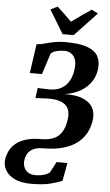

<svg xmlns="http://www.w3.org/2000/svg" viewBox="-117 -1043 777 1355"><g transform="rotate(5 271.0 -365.0)"><path d="M155.5 266.5Q85 266.5 39.5 244.2Q-6 222 -26 186.5Q-46 151 -40.5 111Q-35.5 78.5 -20.8 48.8Q-6 19 22.2 -4.2Q50.5 -27.5 94.5 -40.8Q138.5 -54 201.5 -54Q252 -54 287.8 -69Q323.5 -84 345.5 -118Q367.5 -152 375 -209Q381.5 -253 368 -283.5Q354.5 -314 317.2 -329.5Q280 -345 213 -343L135 -339L144.5 -411L223 -408.5Q254 -407.5 281.8 -415.2Q309.5 -423 332.2 -441.2Q355 -459.5 370.5 -489.8Q386 -520 392 -565Q398 -608.5 387.8 -635.8Q377.5 -663 356.8 -676Q336 -689 310.5 -689Q282 -689 254 -682Q226 -675 213.5 -659L166 -511.5H80L109.5 -718.5Q131 -719.5 152 -724.5Q173 -729.5 196.5 -735.8Q220 -742 248.5 -746.5Q277 -751 313.5 -751Q410.5 -751 466.5 -730.8Q522.5 -710.5 543.2 -671.8Q564 -633 556.5 -577Q550.5 -535 531.2 -502.2Q512 -469.5 482.5 -445Q453 -420.5 415.2 -405.5Q377.5 -390.5 335.5 -384.5Q414.5 -387 464.8 -367Q515 -347 536.8 -309.2Q558.5 -271.5 551.5 -219.5Q545 -170.5 522.8 -128.5Q500.5 -86.5 460.8 -55.8Q421 -25 361.5 -7.8Q302 9.5 219.5 9.5Q175.5 10 149.5 23Q123.5 36 111 57.5Q98.5 79 95 104.5Q91.5 130 100 152.5Q108.5 175 129 189Q149.5 203 181 203Q202 203 221.2 199.8Q240.5 196.5 256 190.2Q271.5 184 282.5 175L323 98H399.5L376 226.5Q345 239.5 293 253Q241 266.5 155.5 266.5ZM286.5 -805 185.5 -971.5 235 -995.5Q261.5 -971 287.2 -946.8Q313 -922.5 337.5 -897.5Q371.5 -922.5 406.5 -947Q441.5 -971.5 476.5 -995L522 -971.5L364.5 -805Z"/></g></svg>

Font: Merriweather 36pt ExtraBold
Style: Italic
Weight: 800
Italic angle: -7.8°
Version: Version 2.101